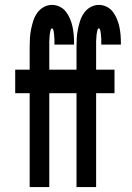

<svg xmlns="http://www.w3.org/2000/svg" viewBox="-20 -763 540 783"><path d="M101 0V-383H42V-479H101V-571Q101 -589 102 -607Q103 -625 106.5 -642.5Q110 -660 115.5 -677.5Q121 -695 131.5 -710Q142 -725 158 -734Q174 -743 192 -743Q209 -743 224 -735.5Q239 -728 249 -715Q259 -702 265.5 -686.5Q272 -671 275.5 -655Q279 -639 280.5 -622.5Q282 -606 282 -589V-581H202V-584Q202 -587 202 -590.5Q202 -594 202 -597.5Q202 -601 202 -604Q202 -607 201.5 -610.5Q201 -614 201 -617Q201 -620 200.5 -623.5Q200 -627 199.5 -630Q199 -633 198.5 -636.5Q198 -640 196.5 -643.5Q195 -647 192 -647Q188 -647 187 -642.5Q186 -638 185 -634Q184 -630 183.5 -626Q183 -622 182.5 -618Q182 -614 182 -610Q182 -606 181.5 -602.5Q181 -599 181 -595Q181 -591 181 -587Q181 -583 181 -579Q181 -575 181 -571V-479H256V-383H181V0ZM292 0V-383H233V-479H292V-571Q292 -589 293 -607Q294 -625 297.5 -642.5Q301 -660 306.5 -677.5Q312 -695 322.5 -710Q333 -725 349 -734Q365 -743 383 -743Q400 -743 415 -735.5Q430 -728 440 -715Q450 -702 456.5 -686.5Q463 -671 466.5 -655Q470 -639 471.5 -622.5Q473 -606 473 -589V-581H393V-584Q393 -587 393 -590.5Q393 -594 393 -597.5Q393 -601 393 -604Q393 -607 392.5 -610.5Q392 -614 392 -617Q392 -620 391.5 -623.5Q391 -627 390.5 -630Q390 -633 389.5 -636.5Q389 -640 387.5 -643.5Q386 -647 383 -647Q379 -647 378 -642.5Q377 -638 376 -634Q375 -630 374.5 -626Q374 -622 373.5 -618Q373 -614 373 -610Q373 -606 372.5 -602.5Q372 -599 372 -595Q372 -591 372 -587Q372 -583 372 -579Q372 -575 372 -571V-479H447V-383H372V0Z"/></svg>

Font: Iosevka Curly
Style: Bold
Weight: 700
Monospace: yes
Designer: Belleve Invis
Foundry: Belleve Invis
Version: Version 22.1.2; ttfautohint (v1.8.4)